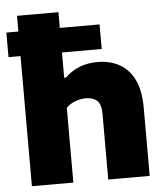

<svg xmlns="http://www.w3.org/2000/svg" viewBox="-56 -857 783 907"><g transform="rotate(-5 336.0 -404.0)"><path d="M58.5 0V-617H1.5V-733.5H58.5V-808H255V-733.5H443.5V-617H255V-497.5H264Q324.5 -557.5 419 -557.5Q474.5 -557.5 519.5 -533.8Q564.5 -510 590.8 -458.2Q617 -406.5 617 -322.5V0H420.5V-310.5Q420.5 -356.5 401.8 -374Q383 -391.5 348.5 -391.5Q322 -391.5 297 -381.8Q272 -372 255 -354.5V0Z"/></g></svg>

Font: Encode Sans SemiExpanded SemiExpanded ExtraBold
Style: Regular
Weight: 800
Width: 6
Designer: Multiple Designers
Foundry: Impallari Type
Version: Version 3.000; ttfautohint (v1.8.3) -l 8 -r 50 -G 200 -x 14 